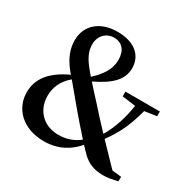

<svg xmlns="http://www.w3.org/2000/svg" viewBox="-167 -932 1136 1125"><g transform="rotate(30 401.5 -370.0)"><path d="M318 -59C217 -59 150 -130 150 -226C150 -279 169 -333 225 -380C256 -343 287 -305 340 -242C376 -200 415 -154 458 -107C420 -76 374 -59 318 -59ZM318 -716C372 -716 405 -679 405 -615C405 -551 370 -500 314 -449C299 -467 286 -482 273 -499C236 -548 226 -582 226 -619C226 -676 266 -716 318 -716ZM766 -443V-475H533V-443L624 -431C610 -341 586 -267 545 -196C506 -237 467 -279 420 -332C381 -374 354 -404 333 -428C444 -481 499 -535 499 -613C499 -697 436 -756 319 -756C204 -756 125 -691 125 -588C125 -532 144 -478 194 -416L207 -401C86 -345 34 -273 34 -183C34 -76 117 16 264 16C362 16 432 -28 479 -84C493 -68 508 -53 524 -37C565 1 607 15 666 15C696 15 719 10 760 1L761 -30L698 -37C647 -90 605 -133 566 -174C626 -256 657 -326 685 -431Z"/></g></svg>

Font: Noto Serif CJK JP
Style: Bold
Weight: 700
Designer: Ryoko NISHIZUKA 西塚涼子 (kana & ideographs); Frank Grießhammer (Latin, Greek & Cyrillic); Wenlong ZHANG 张文龙 (bopomofo); San
Foundry: Adobe Systems Incorporated
Version: Version 1.000;PS 1;hotconv 16.6.53;makeotf.lib2.5.65590